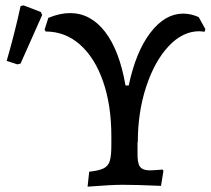

<svg xmlns="http://www.w3.org/2000/svg" viewBox="-20 -692 789 719"><path d="M749 -583 746 -573Q732 -575 726 -575Q664 -575 611.5 -519Q559 -463 527.5 -367.5Q496 -272 496 -158L495 -160V-120Q494 -82 504 -68Q514 -54 541 -54Q553 -54 589 -57L592 -52L583 4Q489 0 440 0Q397 0 308 7L314 -49Q351 -53 368 -61.5Q385 -70 391 -89Q397 -108 397 -148V-182Q397 -298 366 -387Q335 -476 279.5 -525Q224 -574 151 -574L147 -581L161 -625Q204 -643 242 -643Q319 -643 373 -573.5Q427 -504 450 -372H462Q489 -499 543.5 -570Q598 -641 666 -641Q695 -641 724 -628ZM5 -464Q35 -567 57 -669L68 -672L133 -647L138 -636L57 -454L45 -451Z"/></svg>

Font: Alegreya SC Medium
Style: Regular
Weight: 500
Designer: Juan Pablo del Peral
Foundry: Huerta Tipografica
Version: Version 2.007; ttfautohint (v1.6)